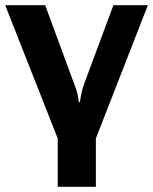

<svg xmlns="http://www.w3.org/2000/svg" viewBox="-31 -550 586 735"><path d="M190 165H336V-20L535 -530H403L290 -226C281 -199 278 -180 275 -159H271C268 -180 265 -200 254 -226L142 -530H-11L190 -20Z"/></svg>

Font: Cheyenne Sans
Style: Bold
Weight: 700
Designer: The Public Sans project authors (U.S. Web Design System), Libre Franklin designed by Pablo Impallari and Rodrigo Fuenzal
Foundry: The Cheyenne Sans Project Authors
Version: Version 2.007